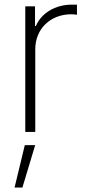

<svg xmlns="http://www.w3.org/2000/svg" viewBox="-20 -573 381 834"><path d="M89.8 0H133.2V-359.4C133.2 -447.4 198.9 -511 289.8 -511C301.1 -511 308.6 -509.6 314.3 -508.9V-552.6C307.5 -552.9 300.1 -552.9 292.3 -552.9C220.2 -552.9 159.4 -516 136 -460.2H132.1V-545.5H89.8ZM43.3 241.5H77.4L132.8 57.5H87.7Z"/></svg>

Font: Karasuma Gothic
Style: Thin
Weight: 200
Designer: Rasmus Andersson / Ryoko Ishizuka
Foundry: rsms
Version: Version 1.00